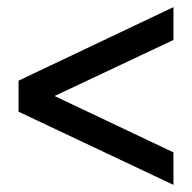

<svg xmlns="http://www.w3.org/2000/svg" viewBox="-20 -556 538 538"><path d="M466 -38 32 -243V-330L466 -536V-444L97 -270V-304L466 -129Z"/></svg>

Font: Nunito Sans 10pt Condensed
Style: Bold
Weight: 700
Width: 3
Designer: Vernon Adams
Foundry: Vernon Adams
Version: Version 3.101;gftools[0.9.27]